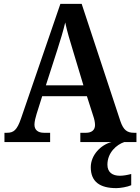

<svg xmlns="http://www.w3.org/2000/svg" viewBox="-20 -734 725 992"><path d="M3 0H239V-48H207C176 -48 158 -63 158 -90C158 -106 164 -129 169 -145L198 -237H429L462 -134C467 -120 471 -102 471 -88C471 -61 452 -48 425 -48H395V0H556C501 14 449 67 449 130C449 205 496 238 581 238C601 238 638 232 658 223V165C635 171 616 174 599 174C562 174 535 157 535 117C535 54 583 13 622 0H685V-48H672C638 -48 618 -61 602 -108L402 -714H292L89 -123C68 -61 50 -48 16 -48H3ZM217 -293 276 -476C292 -526 307 -575 317 -618C326 -574 342 -521 358 -469L411 -293Z"/></svg>

Font: Noto Serif Armenian SemiCondensed SemiBold
Style: Regular
Weight: 600
Width: 4
Designer: Monotype Design Team
Foundry: Monotype Imaging Inc.
Version: Version 2.008